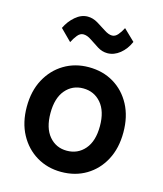

<svg xmlns="http://www.w3.org/2000/svg" viewBox="-110 -801 757 893"><g transform="rotate(15 268.5 -354.0)"><path d="M268 11Q202 11 149.5 -20.5Q97 -52 66.5 -108.5Q36 -165 36 -241Q36 -317 66.5 -373.5Q97 -430 149.5 -461.5Q202 -493 268 -493Q336 -493 388.5 -461.5Q441 -430 471 -373.5Q501 -317 501 -241Q501 -165 471 -108.5Q441 -52 388.5 -20.5Q336 11 268 11ZM268 -91Q321 -91 354.5 -130Q388 -169 388 -241Q388 -313 354.5 -352Q321 -391 268 -391Q216 -391 183 -352Q150 -313 150 -241Q150 -169 183 -130Q216 -91 268 -91ZM153 -583 99 -637Q115 -671 143 -695Q171 -719 202 -719Q227 -719 250.5 -705Q274 -691 295 -677Q316 -663 333 -663Q348 -663 360.5 -677.5Q373 -692 383 -712L437 -660Q421 -623 393 -600.5Q365 -578 333 -578Q308 -578 285.5 -592Q263 -606 242.5 -620Q222 -634 204 -634Q188 -634 175.5 -618.5Q163 -603 153 -583Z"/></g></svg>

Font: Zen Kaku Gothic Antique
Style: Bold
Weight: 700
Designer: Yoshimichi Ohira
Foundry: Positype
Version: Version 1.001